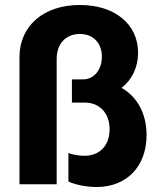

<svg xmlns="http://www.w3.org/2000/svg" viewBox="-20 -738 636 769"><path d="M367 11C488 11 567 -72 567 -197C567 -283 530 -350 467 -386C509 -419 533 -468 533 -527C533 -641 440 -718 300 -718C154 -718 58 -634 58 -509V0H207V-502C207 -563 244 -602 300 -602C353 -602 388 -566 388 -511C388 -460 358 -420 312 -420H268V-327H320C380 -327 419 -284 419 -220C419 -155 379 -114 318 -114C297 -114 269 -119 254 -125V-11C281 2 327 11 367 11Z"/></svg>

Font: Fixel Text Bold
Style: Bold
Weight: 700
Width: 4
Designer: AlfaBravo + MacPaw
Foundry: Kyrylo Tkachov, Marchela Mozhyna, Serhii Makarenko, Maria Weinstein, Zakhar Kryvoshyya
Version: Version 1.211